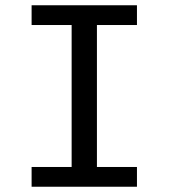

<svg xmlns="http://www.w3.org/2000/svg" viewBox="-20 -709 640 729"><path d="M500 -614H348V-75H500V0H100V-75H252V-614H100V-689H500Z"/></svg>

Font: Wlorlttqgufhjawjgtejqphaquk
Style: Regular
Weight: 400
Monospace: yes
Designer: Carrois Corporate & Edenspiekermann
Foundry: Carrois Corporate GbR & Edenspiekermann AG
Version: Version 2.001